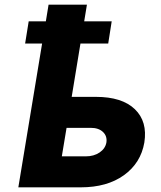

<svg xmlns="http://www.w3.org/2000/svg" viewBox="-20 -803 688 823"><path d="M458.8 -711.6 443.9 -616.5H324.9L287.3 -387.8H391Q503.2 -387.8 558.1 -334.9Q612.9 -282 598.7 -192.1Q583.5 -104 511.2 -52Q438.9 0 326 0H58.6L160.5 -616.5H87.7L103 -711.6H176.5L188.2 -783H352.6L340.9 -711.6ZM265.3 -255 245 -132.8H347.7Q382.5 -132.8 407 -149.5Q431.5 -166.2 436.1 -192.5Q440 -219.8 421.3 -237.4Q402.7 -255 369 -255Z"/></svg>

Font: Inter UI Extra Bold
Style: Italic
Weight: 800
Italic angle: 9.39999°
Designer: Rasmus Andersson
Foundry: rsms
Version: 3.2;8d6f07862